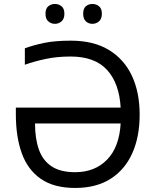

<svg xmlns="http://www.w3.org/2000/svg" viewBox="-20 -928 779 958"><path d="M332 -646Q265.1 -646 208.5 -634Q151.9 -622.1 104 -605V-687Q147.9 -703.1 201.4 -714.1Q254.9 -725.1 334 -725.1Q446.8 -725.1 522.9 -679Q599.1 -632.8 637.9 -550.3Q676.8 -467.8 676.8 -356Q676.8 -245.1 639.9 -163.1Q603 -81.1 531.5 -35.6Q460 9.8 355 9.8Q249 9.8 183.6 -35.6Q118.2 -81.1 88.6 -163.6Q59.1 -246.1 59.1 -356.9V-391.1H582Q575.2 -512.2 514.2 -579.1Q453.1 -646 332 -646ZM355 -68.8Q453.1 -68.8 514.2 -131.3Q575.2 -193.8 582 -312H154.8Q154.8 -236.8 173.8 -182.4Q192.9 -127.9 236.8 -98.4Q280.8 -68.8 355 -68.8ZM207 -859.4Q207 -885.3 220.9 -896.7Q234.9 -908.2 253.9 -908.2Q272.9 -908.2 287.1 -896.7Q301.3 -885.3 301.3 -859.4Q301.3 -834 287.1 -821.5Q272.9 -809.1 253.9 -809.1Q234.9 -809.1 220.9 -821.5Q207 -834 207 -859.4ZM395 -859.4Q395 -885.3 408.4 -896.7Q421.9 -908.2 440.9 -908.2Q460 -908.2 474.1 -896.7Q488.3 -885.3 488.3 -859.4Q488.3 -834 474.1 -821.5Q460 -809.1 440.9 -809.1Q421.9 -809.1 408.4 -821.5Q395 -834 395 -859.4Z"/></svg>

Font: Kurinto Seri
Style: Regular
Weight: 400
Designer: Kurinto was developed by Clint Goss from a range of fonts that are compatible with the SIL Open Font License Version 1.1
Foundry: Clinton F. Goss
Version: Version 2.196; July 25, 2020